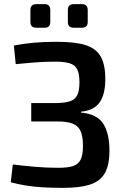

<svg xmlns="http://www.w3.org/2000/svg" viewBox="-20 -900 600 928"><path d="M255 -698Q341 -698 392 -682.5Q443 -667 466 -628Q489 -589 489 -518Q489 -444 461.5 -405Q434 -366 371 -360V-356Q449 -349 479 -302Q509 -255 509 -172Q509 -101 486 -62Q463 -23 414 -7.5Q365 8 285 8Q233 8 189 5.5Q145 3 107 -3Q69 -9 32 -19L42 -105Q91 -99 147 -94Q203 -89 263 -89Q308 -89 333.5 -97.5Q359 -106 370 -129Q381 -152 381 -195Q381 -241 369.5 -266.5Q358 -292 331 -302.5Q304 -313 257 -313H131V-402H257Q298 -403 321 -411.5Q344 -420 354 -441.5Q364 -463 364 -502Q364 -542 353.5 -564Q343 -586 317 -594Q291 -602 247 -602Q190 -602 144 -598Q98 -594 56 -590L47 -680Q95 -689 143 -693.5Q191 -698 255 -698ZM376 -880Q404 -880 404 -851V-794Q404 -766 376 -766H336Q308 -766 308 -794V-851Q308 -880 336 -880ZM196 -880Q223 -880 223 -851V-794Q223 -766 196 -766H155Q127 -766 127 -794V-851Q127 -880 155 -880Z"/></svg>

Font: Exo 2 SemiBold
Style: Regular
Weight: 600
Designer: Natanael Gama
Foundry: Natanael Gama
Version: Version 2.010